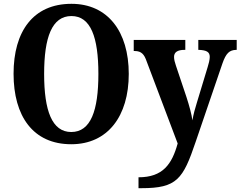

<svg xmlns="http://www.w3.org/2000/svg" viewBox="-20 -745 1259 1005"><path d="M353 10C544 10 654 -137 654 -358C654 -580 544 -725 354 -725C153 -725 51 -580 51 -359C51 -137 153 10 353 10ZM353 -54C252 -54 211 -166 211 -358C211 -550 252 -661 354 -661C455 -661 495 -550 495 -358C495 -166 455 -54 353 -54ZM705 183V240H721C906 240 938 193 1004 -2L1144 -412C1163 -467 1181 -483 1216 -484H1219V-536H1018V-484H1022C1060 -482 1078 -474 1078 -447C1078 -433 1072 -409 1067 -394L1010 -206C1001 -178 993 -148 987 -115C984 -143 971 -191 956 -237L901 -401C895 -418 891 -434 891 -447C891 -471 908 -484 946 -484H950V-536H680V-478H683C709 -478 729 -471 743 -436L910 6C880 114 833 183 705 183Z"/></svg>

Font: Noto Serif SemiCondensed
Style: Bold
Weight: 700
Width: 4
Designer: Monotype Design Team
Foundry: Monotype Imaging Inc.
Version: Version 2.015